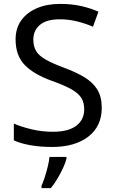

<svg xmlns="http://www.w3.org/2000/svg" viewBox="-20 -744 589 985"><path d="M502 -191Q502 -96 433 -43Q364 10 247 10Q187 10 136 1Q85 -8 51 -24V-110Q87 -94 140.5 -81Q194 -68 251 -68Q331 -68 371.5 -99Q412 -130 412 -183Q412 -218 397 -242Q382 -266 345.5 -286.5Q309 -307 244 -330Q153 -363 106.5 -411Q60 -459 60 -542Q60 -599 89 -639.5Q118 -680 169.5 -702Q221 -724 288 -724Q347 -724 396 -713Q445 -702 485 -684L457 -607Q420 -623 376.5 -634Q333 -645 286 -645Q219 -645 185 -616.5Q151 -588 151 -541Q151 -505 166 -481Q181 -457 215 -438Q249 -419 307 -397Q370 -374 413.5 -347.5Q457 -321 479.5 -284Q502 -247 502 -191ZM321 70Q317 88 304.5 115.5Q292 143 275.5 171Q259 199 241 221H193V209Q201 192 209.5 165.5Q218 139 225 110.5Q232 82 234 61H321Z"/></svg>

Font: Noto Sans Historical
Style: Regular
Weight: 400
Designer: Monotype Design Team
Foundry: Monotype Imaging Inc.
Version: Version 2.013; ttfautohint (v1.8.4.7-5d5b)